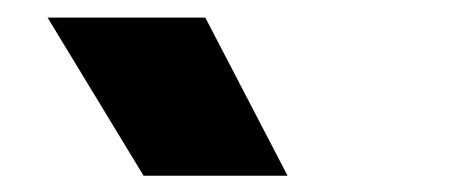

<svg xmlns="http://www.w3.org/2000/svg" viewBox="-20 -790 540 224"><path d="M147.5 -585 35.5 -769.5H219.5L315.5 -585Z"/></svg>

Font: Geologica Cursive ExtraBold
Style: Regular
Weight: 800
Designer: Sindre Bremnes, Frode Helland
Foundry: Monokrom Skriftforlag AS
Version: Version 1.010;gftools[0.9.28]